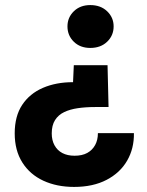

<svg xmlns="http://www.w3.org/2000/svg" viewBox="-20 -533 579 757"><path d="M404 -276 408 -111H355Q318 -111 287 -106.5Q256 -102 233 -91Q210 -80 197 -59.5Q184 -39 184 -7Q184 20 195 40Q206 60 226 70.5Q246 81 274 81Q304 81 324 70Q344 59 355 39Q366 19 366 -8H508Q509 52 481.5 100Q454 148 400.5 176Q347 204 272 204Q204 204 151 179.5Q98 155 68 107.5Q38 60 38 -7Q38 -75 67.5 -119.5Q97 -164 149 -186.5Q201 -209 268 -209L271 -276ZM336 -513Q377 -513 402.5 -488.5Q428 -464 428 -429Q428 -393 402.5 -368.5Q377 -344 336 -344Q296 -344 271 -368.5Q246 -393 246 -429Q246 -464 271 -488.5Q296 -513 336 -513Z"/></svg>

Font: DM Sans 18pt Black
Style: Regular
Weight: 900
Designer: Colophon Foundry, Jonny Pinhorn
Foundry: Colophon Foundry
Version: Version 4.004;gftools[0.9.30]